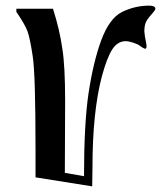

<svg xmlns="http://www.w3.org/2000/svg" viewBox="-20 -659 595 681"><path d="M307 2 106 -30V-128Q106 -396 96 -460Q86 -526 77 -549.5Q68 -573 38 -617V-628H168Q192 -552 201 -487Q211 -426 211 -302L210 -46L278 -34Q278 -220 294 -328Q311 -440 339 -516Q368 -594 412 -616Q458 -639 509 -639Q531 -639 531 -628Q531 -624 525 -617Q505 -595 498.5 -582.5Q492 -570 492 -547L494 -530L499 -503Q502 -486 494 -486Q486 -489 477 -496Q470 -502 453 -507.5Q436 -513 426 -513Q397 -513 378 -483.5Q359 -454 341 -387Q308 -261 308 -65Z"/></svg>

Font: Pochaevsk Unicode
Style: Normal
Weight: 400
Version: Version 1.1